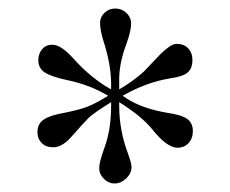

<svg xmlns="http://www.w3.org/2000/svg" viewBox="-20 -696 540 451"><path d="M268 -471 277 -465Q314 -441 373 -431Q407 -426 420 -416.5Q433 -407 433 -388Q433 -371 423 -360Q413 -349 397 -349Q372 -349 337 -393Q314 -421 268 -451L260 -456V-447Q260 -391 280 -337Q289 -312 289 -304Q289 -289 276.5 -277Q264 -265 249 -265Q235 -265 224 -276Q213 -287 213 -301Q213 -315 225 -348Q241 -391 241 -447V-456Q201 -431 189 -420Q177 -408 148 -375Q126 -350 105 -350Q88 -350 78 -360Q68 -370 68 -386Q68 -405 82.5 -415Q97 -425 131 -431Q166 -438 184.5 -445Q203 -452 234 -471Q191 -497 137 -508Q100 -516 85 -526Q70 -536 70 -554Q70 -570 79 -580.5Q88 -591 103 -591Q123 -591 152 -559Q194 -512 241 -486V-499Q241 -540 226 -590Q215 -623 215 -642Q215 -656 225.5 -666Q236 -676 251 -676Q266 -676 277 -665.5Q288 -655 288 -640Q288 -624 277 -593Q260 -548 260 -510V-486Q294 -506 318 -528Q323 -533 336.5 -547.5Q350 -562 358 -570Q366 -578 376.5 -585.5Q387 -593 395 -593Q412 -593 422 -582.5Q432 -572 432 -555Q432 -535 420.5 -525.5Q409 -516 380 -512Q324 -503 268 -471Z"/></svg>

Font: STIX MathJax Main
Style: Regular
Weight: 400
Designer: MicroPress Inc., with final additions and corrections provided by Coen Hoffman, Elsevier (retired)
Version: Version 1.1.1